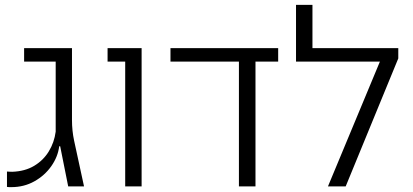

<svg xmlns="http://www.w3.org/2000/svg" viewBox="-20 -770 1706 793"><path d="M26.9 2.9Q22.5 2.9 17.8 2.9Q13.2 2.9 8.8 2V-61.5Q14.6 -61 20.3 -60.8Q25.9 -60.5 30.8 -60.5Q83.5 -62.5 121.3 -85.2Q159.2 -107.9 181.6 -144.8Q204.1 -181.6 210 -226.1V-515.6H79.6V-571.3H277.3V-274.4Q277.3 -230 286.1 -189L327.1 0H261.7L228.5 -166H224.6Q219.2 -122.6 191.9 -83.7Q164.6 -44.9 121.8 -21Q79.1 2.9 26.9 2.9Z M497.1 0V-515.6H424.3V-571.3H564.9V0Z M684.1 -571.3H1128.9V-515.6H1035.2V0H966.8V-515.6H684.1Z M1202.6 -515.6V-750H1270.5V-571.3H1597.2V-515.6ZM1625 -528.8 1407.7 0H1334.5L1572.3 -571.3H1625Z"/></svg>

Font: Heebo Light
Style: Regular
Weight: 300
Designer: Oded Ezer
Foundry: Ezer Type House
Version: Version 3.100